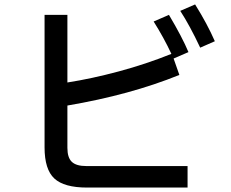

<svg xmlns="http://www.w3.org/2000/svg" viewBox="-20 -838 1040 866"><path d="M860 -818Q915 -730 949 -652L883 -623Q836 -723 793 -789ZM742 -771Q802 -670 830 -603L763 -574L789 -500Q567 -410 284 -362V-171Q284 -127 304 -108Q324 -89 369 -89H826V8H373Q269 8 225 -33Q181 -74 181 -173V-771H284V-466Q393 -483 516 -516Q639 -549 753 -595Q719 -668 673 -741Z"/></svg>

Font: IBM Plex Sans JP Medm
Style: Regular
Weight: 500
Designer: Mike Abbink; Paul van der Laan; Pieter van Rosmalen; Wujin Sim; Yejin Wi; Jinhee Kim; Boomi Park; Yona Kim; Kichan Ma
Foundry: Sandoll Inc.
Version: Version 1.002